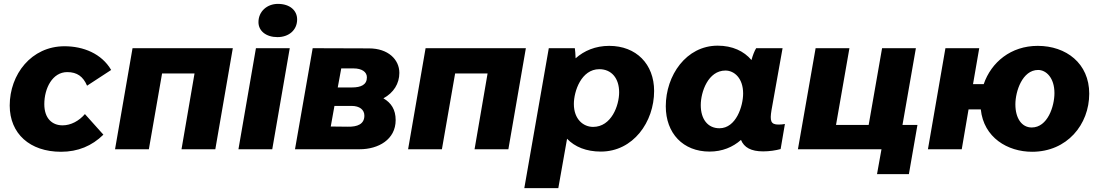

<svg xmlns="http://www.w3.org/2000/svg" viewBox="-20 -768 5657 988"><path d="M294 13C381 13 453 -17 512 -75L417 -181C387 -146 345 -123 302 -123C248 -123 208 -159 208 -232C208 -314 250 -397 326 -397C377 -397 408 -374 428 -327L552 -408C503 -492 409 -530 312 -530C141 -530 30 -385 30 -225C30 -80 134 13 294 13Z M572 0H746L814 -390H981L914 0H1088L1178 -520H662Z M1207 0H1381L1471 -520H1297ZM1408 -577C1465 -577 1509 -612 1509 -668C1509 -714 1472 -748 1410 -748C1354 -748 1310 -709 1310 -654C1310 -609 1349 -577 1408 -577Z M1498 0H1831C1927 0 2016 -50 2016 -150C2016 -204 1993 -239 1953 -262C2006 -291 2035 -338 2035 -393C2035 -462 1977 -519 1879 -519L1589 -520ZM1682 -117 1701 -223H1789C1831 -223 1855 -203 1855 -173C1855 -129 1819 -115 1770 -116ZM1718 -318 1736 -416H1799C1842 -416 1868 -398 1868 -370C1868 -332 1838 -318 1791 -318Z M2080 0H2254L2322 -390H2489L2422 0H2596L2686 -520H2170Z M2678 200H2853L2898 -54C2938 -12 2997 12 3072 12C3238 12 3346 -140 3346 -300C3346 -438 3254 -532 3115 -532C3044 -532 2986 -507 2942 -468C2941 -489 2940 -509 2938 -520H2804ZM3032 -115C2982 -115 2933 -154 2933 -233C2933 -298 2971 -412 3064 -412C3127 -412 3166 -365 3166 -293C3166 -225 3126 -115 3032 -115Z M3907 11C3939 11 3972 6 3997 -1L4019 -130C4009 -128 3998 -127 3986 -127C3946 -127 3941 -146 3950 -201L4007 -520H3871C3862 -505 3853 -482 3847 -459C3808 -505 3749 -533 3673 -533C3511 -533 3406 -380 3406 -221C3406 -82 3495 12 3631 12C3697 12 3751 -11 3793 -48C3809 -9 3845 11 3907 11ZM3713 -405C3758 -405 3804 -366 3804 -287C3804 -222 3768 -108 3682 -108C3622 -108 3586 -155 3586 -227C3586 -295 3624 -405 3713 -405Z M4701 -125H4624L4693 -520H4519L4450 -125H4282L4351 -520H4177L4086 0H4516L4493 128H4657Z M5291 13C5471 13 5585 -127 5585 -286C5585 -442 5466 -532 5320 -532C5182 -532 5081 -448 5042 -335H4987L5019 -520H4845L4755 0H4929L4964 -205H5027C5042 -60 5165 13 5291 13ZM5289 -112C5238 -112 5205 -159 5205 -231C5205 -298 5241 -408 5322 -408C5363 -408 5406 -368 5406 -289C5406 -221 5371 -112 5289 -112Z"/></svg>

Font: Fixel Display 20240404 ExBold
Style: Italic
Weight: 800
Italic angle: -10°
Designer: AlfaBravo + MacPaw
Foundry: Kyrylo Tkachov, Marchela Mozhyna, Serhii Makarenko, Maria Weinstein, Zakhar Kryvoshyya
Version: Version 1.211;Glyphs 3.2 (3225)